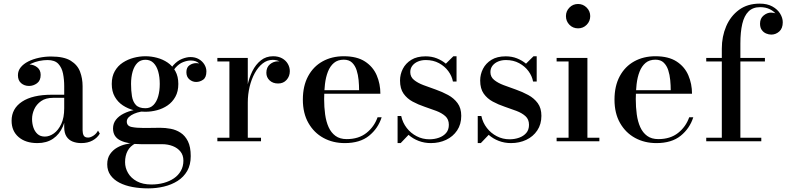

<svg xmlns="http://www.w3.org/2000/svg" viewBox="-20 -780 4342 1060"><path d="M428.5 10Q402.5 10 381 1.5Q359.5 -7 347 -26.5Q334.5 -46 334.5 -78V-304.5Q334.5 -340.5 328 -373.5Q321.5 -406.5 302 -427.5Q282.5 -448.5 242.5 -448.5Q220.5 -448.5 196.2 -443.5Q172 -438.5 151 -428.2Q130 -418 116.8 -402.2Q103.5 -386.5 103.5 -364.5H80Q80 -391.5 98.8 -407.8Q117.5 -424 140.5 -424Q165 -424 184.8 -409Q204.5 -394 204.5 -366.5Q204.5 -335 184.2 -320.2Q164 -305.5 140.5 -305.5Q114.5 -305.5 96.8 -320.8Q79 -336 79 -364.5Q79 -389.5 94.5 -408.5Q110 -427.5 136.2 -440.8Q162.5 -454 195.2 -461Q228 -468 262 -468Q333 -468 370.5 -444.8Q408 -421.5 422 -384.2Q436 -347 436 -304.5V-60Q436 -43.5 442 -32Q448 -20.5 466.5 -20.5Q479.5 -20.5 495.8 -31Q512 -41.5 521 -59L531 -42.5Q517.5 -19 491.2 -4.5Q465 10 428.5 10ZM186.5 10Q121.5 10 82.8 -23.2Q44 -56.5 44 -113.5Q44 -180.5 101.8 -218.8Q159.5 -257 266 -257H381V-240H275Q232.5 -240 206.8 -221.8Q181 -203.5 169 -176.8Q157 -150 157 -123Q157 -98.5 164.2 -76.5Q171.5 -54.5 187 -40.2Q202.5 -26 227.5 -26Q253 -26 277.5 -43.5Q302 -61 318.2 -95.5Q334.5 -130 334.5 -182.5H346Q346 -125.5 327.2 -82Q308.5 -38.5 273 -14.2Q237.5 10 186.5 10Z M798.5 260Q752.5 260 711.8 252.5Q671 245 639.5 228.8Q608 212.5 590 187.2Q572 162 572 127Q572 93.5 587.5 71Q603 48.5 626.2 35.2Q649.5 22 673.5 16.5Q697.5 11 714.5 11H729Q698.5 26.5 684.5 53Q670.5 79.5 670.5 115Q670.5 147 687 175.2Q703.5 203.5 735.8 221Q768 238.5 816 238.5Q852 238.5 884 229.8Q916 221 940.2 204.5Q964.5 188 978.5 163.2Q992.5 138.5 992.5 107Q992.5 77 976.5 57Q960.5 37 933.8 26.5Q907 16 874.5 16Q864 16 840.2 16Q816.5 16 793 16Q769.5 16 758.5 16Q688 16 646 -4Q604 -24 604 -70.5Q604 -98.5 620 -119Q636 -139.5 663 -153Q690 -166.5 723.5 -173.2Q757 -180 792.5 -180L791.5 -167Q776 -167 756.8 -163.2Q737.5 -159.5 720 -152Q702.5 -144.5 691.2 -133.5Q680 -122.5 680 -109Q680 -84.5 706.5 -79Q733 -73.5 774 -73.5Q791.5 -73.5 806.8 -73.8Q822 -74 836.5 -74.2Q851 -74.5 865 -74.5Q893 -74.5 922.5 -69Q952 -63.5 977 -47.2Q1002 -31 1017.5 0Q1033 31 1033 82Q1033 130 1013.5 163.8Q994 197.5 960.5 218.8Q927 240 885 250Q843 260 798.5 260ZM783 -163Q751 -163 718.5 -171.5Q686 -180 658.2 -198.2Q630.5 -216.5 613.8 -245.8Q597 -275 597 -316.5Q597 -358 613.8 -387.2Q630.5 -416.5 658.2 -434.5Q686 -452.5 718.5 -461Q751 -469.5 783 -469.5Q814.5 -469.5 846.8 -461Q879 -452.5 905.5 -434.5Q932 -416.5 948.2 -387.2Q964.5 -358 964.5 -316.5Q964.5 -275 948.2 -245.8Q932 -216.5 905.5 -198.2Q879 -180 846.8 -171.5Q814.5 -163 783 -163ZM783 -182.5Q810 -182.5 827.5 -200.5Q845 -218.5 853.5 -248.8Q862 -279 862 -316.5Q862 -354.5 853.5 -384.8Q845 -415 827.5 -432.5Q810 -450 783 -450Q755.5 -450 738.2 -432.5Q721 -415 712.2 -384.8Q703.5 -354.5 703.5 -316.5Q703.5 -279 708.5 -248.8Q713.5 -218.5 730.2 -200.5Q747 -182.5 783 -182.5ZM1063 -327.5Q1042.5 -327.5 1025.8 -341.5Q1009 -355.5 1009 -381.5Q1009 -408 1026.2 -419.8Q1043.5 -431.5 1063 -431.5Q1082.5 -431.5 1100.5 -419.8Q1118.5 -408 1118.5 -386H1099.5Q1099.5 -408.5 1082 -427.2Q1064.5 -446 1033 -446Q1014 -446 991.2 -437.2Q968.5 -428.5 948.5 -405.8Q928.5 -383 918.5 -341.5L904.5 -351.5Q914.5 -395 936.8 -419.8Q959 -444.5 984.8 -454.8Q1010.5 -465 1031.5 -465Q1058 -465 1077.8 -453.5Q1097.5 -442 1108.5 -423.8Q1119.5 -405.5 1119.5 -386Q1119.5 -352.5 1101.5 -340Q1083.5 -327.5 1063 -327.5Z M1336.5 -214Q1336.5 -260 1345.8 -305.2Q1355 -350.5 1373.5 -387.5Q1392 -424.5 1420.5 -447Q1449 -469.5 1488 -469.5Q1517 -469.5 1537.8 -457.8Q1558.5 -446 1569.2 -427.2Q1580 -408.5 1580 -387Q1580 -359 1562.2 -339Q1544.5 -319 1515.5 -319Q1486.5 -319 1468.5 -336Q1450.5 -353 1450.5 -378Q1450.5 -408.5 1470.2 -425Q1490 -441.5 1515.5 -441.5Q1533.5 -441.5 1547.8 -434.2Q1562 -427 1570.5 -414.8Q1579 -402.5 1579 -387H1559.5Q1559.5 -404.5 1549.8 -418.8Q1540 -433 1523.2 -441.2Q1506.5 -449.5 1485.5 -449.5Q1455.5 -449.5 1430.2 -429.8Q1405 -410 1386.5 -376.2Q1368 -342.5 1358 -300.5Q1348 -258.5 1348 -214ZM1348 -460V-19.5H1421V0H1180V-19.5H1246.5V-440.5H1180V-460Z M1883.5 10Q1818 10 1765.8 -18.5Q1713.5 -47 1682.8 -100.8Q1652 -154.5 1652 -230Q1652 -305.5 1681 -359.2Q1710 -413 1761 -441.2Q1812 -469.5 1878 -469.5Q1950.5 -469.5 1995 -440.5Q2039.5 -411.5 2059.8 -364.2Q2080 -317 2080 -262.5H1719.5V-282H1962.5Q1962.5 -308.5 1959.8 -337.8Q1957 -367 1948.8 -392.5Q1940.5 -418 1923.8 -434.2Q1907 -450.5 1878 -450.5Q1845 -450.5 1823.8 -432.8Q1802.5 -415 1790.5 -384.5Q1778.5 -354 1774 -315Q1769.5 -276 1769.5 -233Q1769.5 -188.5 1775 -148.5Q1780.5 -108.5 1794.2 -78Q1808 -47.5 1832.2 -29.8Q1856.5 -12 1894 -12Q1960 -12 2003 -46Q2046 -80 2064.5 -132.5H2087Q2067.5 -71 2017.5 -30.5Q1967.5 10 1883.5 10Z M2175 10V-139.5H2195Q2203 -102.5 2225.5 -73.5Q2248 -44.5 2280.5 -27.8Q2313 -11 2350.5 -11Q2379 -11 2403.5 -19.8Q2428 -28.5 2443 -46Q2458 -63.5 2458 -91Q2458 -121 2438.8 -138.5Q2419.5 -156 2388.5 -167.8Q2357.5 -179.5 2323.2 -191Q2289 -202.5 2258.2 -219Q2227.5 -235.5 2208 -263Q2188.5 -290.5 2188.5 -335.5Q2188.5 -369.5 2204 -400Q2219.5 -430.5 2250.8 -449.8Q2282 -469 2329.5 -469Q2363.5 -469 2391.8 -457.8Q2420 -446.5 2441.5 -428.5L2483 -469.5H2500.5V-330H2480.5Q2475 -360 2455.2 -387Q2435.5 -414 2403.8 -431.2Q2372 -448.5 2330.5 -448.5Q2307 -448.5 2287.8 -440.5Q2268.5 -432.5 2256.8 -417.5Q2245 -402.5 2245 -382Q2245 -355.5 2265.5 -338.8Q2286 -322 2318 -310Q2350 -298 2385.8 -285.5Q2421.5 -273 2453.8 -255.5Q2486 -238 2506.2 -210.5Q2526.5 -183 2526.5 -140.5Q2526.5 -94 2503.8 -60Q2481 -26 2443 -8Q2405 10 2358.5 10Q2323 10 2291.5 -2Q2260 -14 2235.5 -35.5L2192 10Z M2617.5 10V-139.5H2637.5Q2645.5 -102.5 2668 -73.5Q2690.5 -44.5 2723 -27.8Q2755.5 -11 2793 -11Q2821.5 -11 2846 -19.8Q2870.5 -28.5 2885.5 -46Q2900.5 -63.5 2900.5 -91Q2900.5 -121 2881.2 -138.5Q2862 -156 2831 -167.8Q2800 -179.5 2765.8 -191Q2731.5 -202.5 2700.8 -219Q2670 -235.5 2650.5 -263Q2631 -290.5 2631 -335.5Q2631 -369.5 2646.5 -400Q2662 -430.5 2693.2 -449.8Q2724.5 -469 2772 -469Q2806 -469 2834.2 -457.8Q2862.5 -446.5 2884 -428.5L2925.5 -469.5H2943V-330H2923Q2917.5 -360 2897.8 -387Q2878 -414 2846.2 -431.2Q2814.5 -448.5 2773 -448.5Q2749.5 -448.5 2730.2 -440.5Q2711 -432.5 2699.2 -417.5Q2687.5 -402.5 2687.5 -382Q2687.5 -355.5 2708 -338.8Q2728.5 -322 2760.5 -310Q2792.5 -298 2828.2 -285.5Q2864 -273 2896.2 -255.5Q2928.5 -238 2948.8 -210.5Q2969 -183 2969 -140.5Q2969 -94 2946.2 -60Q2923.5 -26 2885.5 -8Q2847.5 10 2801 10Q2765.5 10 2734 -2Q2702.5 -14 2678 -35.5L2634.5 10Z M3171.5 -623.5Q3143 -623.5 3123.8 -643.2Q3104.5 -663 3104.5 -691Q3104.5 -718.5 3123.8 -738.2Q3143 -758 3171.5 -758Q3199 -758 3218.8 -738.2Q3238.5 -718.5 3238.5 -691Q3238.5 -663 3219 -643.2Q3199.5 -623.5 3171.5 -623.5ZM3223 -460V-19.5H3289V0H3053V-19.5H3119V-440.5H3053V-460Z M3604 10Q3538.5 10 3486.2 -18.5Q3434 -47 3403.2 -100.8Q3372.5 -154.5 3372.5 -230Q3372.5 -305.5 3401.5 -359.2Q3430.5 -413 3481.5 -441.2Q3532.5 -469.5 3598.5 -469.5Q3671 -469.5 3715.5 -440.5Q3760 -411.5 3780.2 -364.2Q3800.5 -317 3800.5 -262.5H3440V-282H3683Q3683 -308.5 3680.2 -337.8Q3677.5 -367 3669.2 -392.5Q3661 -418 3644.2 -434.2Q3627.5 -450.5 3598.5 -450.5Q3565.5 -450.5 3544.2 -432.8Q3523 -415 3511 -384.5Q3499 -354 3494.5 -315Q3490 -276 3490 -233Q3490 -188.5 3495.5 -148.5Q3501 -108.5 3514.8 -78Q3528.5 -47.5 3552.8 -29.8Q3577 -12 3614.5 -12Q3680.5 -12 3723.5 -46Q3766.5 -80 3785 -132.5H3807.5Q3788 -71 3738 -30.5Q3688 10 3604 10Z M3965 0V-511.5Q3965 -578.5 3989.2 -635Q4013.5 -691.5 4060.2 -725.8Q4107 -760 4174.5 -760Q4216 -760 4244.2 -744.2Q4272.5 -728.5 4287 -704.8Q4301.5 -681 4301.5 -657Q4301.5 -623.5 4282.2 -606.2Q4263 -589 4238 -589Q4224 -589 4209.8 -595Q4195.5 -601 4185.8 -614.2Q4176 -627.5 4176 -649.5Q4176 -678.5 4195.8 -694.5Q4215.5 -710.5 4237 -710.5Q4252.5 -710.5 4267 -704Q4281.5 -697.5 4291 -685.5Q4300.5 -673.5 4300.5 -657H4281.5Q4281.5 -678.5 4268.2 -697.5Q4255 -716.5 4231.2 -728.5Q4207.5 -740.5 4176.5 -740.5Q4136.5 -740.5 4112.5 -716.8Q4088.5 -693 4078 -648.2Q4067.5 -603.5 4067.5 -540V0ZM3879 0V-19.5H4183V0ZM3879 -440.5V-460H4203V-440.5Z"/></svg>

Font: Bodoni Moda 11pt Medium
Style: Regular
Weight: 500
Designer: Owen Earl
Foundry: indestructible type
Version: Version 2.004